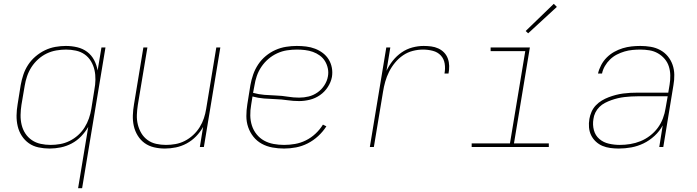

<svg xmlns="http://www.w3.org/2000/svg" viewBox="-20 -768 3640 1003"><path d="M388 215 441 -105Q426 -79 404 -56Q382 -33 354.5 -18.5Q327 -4 297.5 2Q268 8 239 8Q210 8 181.5 2Q153 -4 131 -19.5Q109 -35 94 -58Q79 -81 72.5 -108.5Q66 -136 66.5 -165Q67 -194 72 -223L88 -323Q93 -351 102 -378Q111 -405 127 -429.5Q143 -454 166 -473.5Q189 -493 215 -505.5Q241 -518 269 -523Q297 -528 324 -528Q355 -528 384 -521Q413 -514 435.5 -497Q458 -480 471.5 -454.5Q485 -429 490 -400L510 -520H531L409 215ZM245 -11Q269 -11 294.5 -15.5Q320 -20 344 -32Q368 -44 388 -62Q408 -80 422 -102.5Q436 -125 444.5 -149.5Q453 -174 457 -199L473 -299Q478 -325 478.5 -351.5Q479 -378 473.5 -402.5Q468 -427 455 -448.5Q442 -470 422 -484Q402 -498 376.5 -503.5Q351 -509 325 -509Q300 -509 274 -504.5Q248 -500 224 -488.5Q200 -477 179.5 -458.5Q159 -440 144.5 -417.5Q130 -395 121.5 -370Q113 -345 109 -320L92 -220Q88 -194 87.5 -167.5Q87 -141 93 -116Q99 -91 112.5 -70.5Q126 -50 146.5 -36Q167 -22 192.5 -16.5Q218 -11 245 -11Z M841 8Q812 8 784.5 1.5Q757 -5 735.5 -20.5Q714 -36 699.5 -59.5Q685 -83 679 -110Q673 -137 674 -165.5Q675 -194 680 -223L729 -520H750L700 -220Q696 -194 695 -168Q694 -142 700 -117.5Q706 -93 718.5 -72Q731 -51 751 -36.5Q771 -22 796 -16.5Q821 -11 847 -11Q872 -11 897 -15.5Q922 -20 945.5 -32Q969 -44 989 -62.5Q1009 -81 1023 -103.5Q1037 -126 1045 -150Q1053 -174 1057 -199L1110 -520H1131L1045 0H1024L1041 -105Q1026 -78 1004 -55.5Q982 -33 955 -18.5Q928 -4 899 2Q870 8 841 8Z M1464 8Q1433 8 1403 2.5Q1373 -3 1347.5 -17Q1322 -31 1304 -53.5Q1286 -76 1276.5 -103.5Q1267 -131 1267 -161.5Q1267 -192 1272 -223L1288 -323Q1293 -351 1302.5 -378.5Q1312 -406 1328.5 -431Q1345 -456 1368.5 -475.5Q1392 -495 1419 -507Q1446 -519 1474.5 -523.5Q1503 -528 1530 -528Q1555 -528 1579.5 -525Q1604 -522 1626 -513.5Q1648 -505 1666.5 -491Q1685 -477 1697 -457.5Q1709 -438 1713.5 -414.5Q1718 -391 1714 -366Q1709 -339 1692.5 -313.5Q1676 -288 1651.5 -271Q1627 -254 1598.5 -247Q1570 -240 1543 -240Q1512 -240 1481.5 -244.5Q1451 -249 1420 -250Q1389 -251 1358.5 -253.5Q1328 -256 1299 -264L1292 -220Q1287 -192 1287.5 -164.5Q1288 -137 1296 -112Q1304 -87 1320.5 -66.5Q1337 -46 1359.5 -33.5Q1382 -21 1409 -16Q1436 -11 1464 -11Q1492 -11 1521 -16Q1550 -21 1577.5 -34.5Q1605 -48 1628 -69.5Q1651 -91 1667 -117L1685 -108Q1667 -80 1642 -57Q1617 -34 1587.5 -19Q1558 -4 1526.5 2Q1495 8 1464 8ZM1543 -258Q1568 -258 1592.5 -264Q1617 -270 1638.5 -285Q1660 -300 1674.5 -322.5Q1689 -345 1693 -369Q1697 -390 1692.5 -411Q1688 -432 1677.5 -449Q1667 -466 1650.5 -478Q1634 -490 1614.5 -497Q1595 -504 1573.5 -506.5Q1552 -509 1531 -509Q1505 -509 1479 -505Q1453 -501 1428 -489.5Q1403 -478 1382 -460Q1361 -442 1345.5 -419Q1330 -396 1321.5 -371Q1313 -346 1309 -320L1302 -283Q1331 -275 1361.5 -272.5Q1392 -270 1422.5 -269Q1453 -268 1483 -263Q1513 -258 1543 -258Z M1912 0 1998 -520H2019L1999 -398Q2012 -426 2032 -451Q2052 -476 2078 -494Q2104 -512 2134 -520Q2164 -528 2193 -528Q2213 -528 2232.5 -525.5Q2252 -523 2269.5 -515Q2287 -507 2300 -493.5Q2313 -480 2319.5 -462Q2326 -444 2326.5 -424Q2327 -404 2323 -384H2302Q2307 -410 2303 -435.5Q2299 -461 2282.5 -478.5Q2266 -496 2241 -502.5Q2216 -509 2190 -509Q2163 -509 2136 -502Q2109 -495 2085.5 -479Q2062 -463 2043.5 -440.5Q2025 -418 2012.5 -393Q2000 -368 1992.5 -341.5Q1985 -315 1981 -289L1933 0Z M2444 0V-19H2644L2724 -501H2543V-520H2748L2665 -19H2847V0ZM2739 -594 2726 -606 2873 -748 2889 -732Z M3212 8Q3190 8 3168 5Q3146 2 3127 -6Q3108 -14 3092.5 -28.5Q3077 -43 3068 -61.5Q3059 -80 3057 -102Q3055 -124 3059 -147Q3062 -165 3070 -183.5Q3078 -202 3092 -217Q3106 -232 3123.5 -242.5Q3141 -253 3159.5 -260Q3178 -267 3197 -272Q3216 -277 3235 -279.5Q3254 -282 3273 -283Q3292 -284 3311 -284H3471L3478 -326Q3482 -350 3481.5 -374.5Q3481 -399 3474 -421Q3467 -443 3452 -460.5Q3437 -478 3417 -489.5Q3397 -501 3373.5 -505Q3350 -509 3325 -509Q3305 -509 3284 -507Q3263 -505 3242.5 -499Q3222 -493 3202.5 -483Q3183 -473 3167 -457.5Q3151 -442 3140 -423Q3129 -404 3125 -384H3104Q3109 -406 3120.5 -428Q3132 -450 3149.5 -467.5Q3167 -485 3188.5 -497Q3210 -509 3233 -516Q3256 -523 3279 -525.5Q3302 -528 3325 -528Q3353 -528 3379.5 -523.5Q3406 -519 3429 -506.5Q3452 -494 3468.5 -474Q3485 -454 3493.5 -429.5Q3502 -405 3502.5 -377.5Q3503 -350 3498 -323L3445 0H3424L3442 -113Q3426 -83 3399.5 -58.5Q3373 -34 3342 -19Q3311 -4 3278 2Q3245 8 3212 8ZM3218 -11Q3245 -11 3272.5 -15.5Q3300 -20 3326 -30.5Q3352 -41 3375.5 -59Q3399 -77 3416 -100Q3433 -123 3443 -149.5Q3453 -176 3457 -203L3468 -265H3311Q3294 -265 3277 -264Q3260 -263 3242.5 -261Q3225 -259 3208 -255Q3191 -251 3174 -245Q3157 -239 3140.5 -230.5Q3124 -222 3111 -209Q3098 -196 3090 -179.5Q3082 -163 3080 -146Q3075 -116 3082.5 -88Q3090 -60 3111 -42Q3132 -24 3160.5 -17.5Q3189 -11 3218 -11Z"/></svg>

Font: Iosevka SS04 Thin Extended
Style: Italic
Weight: 100
Width: 7
Italic angle: -9°
Monospace: yes
Designer: Belleve Invis
Foundry: Belleve Invis
Version: Version 19.0.0; ttfautohint (v1.8.4)